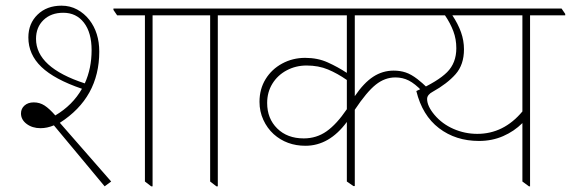

<svg xmlns="http://www.w3.org/2000/svg" viewBox="-20 -652 2013 677"><path d="M349 5 170 -210Q146 -200 123 -200Q94 -200 74 -215Q54 -230 54 -252Q54 -269 66.5 -280Q79 -291 99 -291Q120 -291 137 -280Q154 -269 175 -245Q236 -281 269 -339Q172 -372 126 -416Q80 -460 80 -520Q80 -569 112.5 -600.5Q145 -632 197 -632Q227 -632 252 -618.5Q277 -605 295 -582Q330 -537 330 -470Q330 -308 191 -219L372 -12ZM513 5 491 -12V-598H393L380 -617V-622H629L642 -603V-598H518V5ZM107 -515Q107 -414 279 -358Q303 -411 303 -475Q303 -537 276 -572Q249 -607 203 -607Q160 -607 133.5 -581.5Q107 -556 107 -515Z M743 5 721 -12V-598H607L594 -617V-622H859L872 -603V-598H748V5Z M1057 -138Q991 -138 945 -179Q922 -200 908.5 -229.5Q895 -259 895 -293Q895 -338 916.5 -373Q938 -408 975 -428Q1012 -448 1056 -448Q1100 -448 1135.5 -432Q1171 -416 1203 -395V-598H837L824 -617V-622H1411L1424 -603V-598H1231V-313Q1263 -360 1296 -381.5Q1329 -403 1368 -403Q1391 -403 1410.5 -396.5Q1430 -390 1452 -373Q1461 -366 1469.5 -358.5Q1478 -351 1483 -346L1468 -331Q1443 -357 1421.5 -368Q1400 -379 1374 -379Q1337 -379 1305 -353.5Q1273 -328 1231 -265V4H1226L1203 -12V-222Q1141 -138 1057 -138ZM922 -289Q922 -234 957.5 -199Q993 -164 1051 -164Q1096 -164 1131.5 -189Q1167 -214 1203 -267V-370Q1170 -393 1136.5 -407Q1103 -421 1061 -421Q1023 -421 991 -404Q959 -387 940.5 -357Q922 -327 922 -289Z M1669 -155Q1587 -155 1528 -200Q1469 -245 1448 -331Q1524 -365 1556.5 -397.5Q1589 -430 1589 -482Q1589 -514 1578.5 -542Q1568 -570 1549 -598H1388L1375 -617V-622H1960L1973 -603V-598H1849V5H1845L1822 -12V-218Q1793 -189 1754 -172Q1715 -155 1669 -155ZM1512 -247Q1539 -215 1579 -197.5Q1619 -180 1663 -180Q1756 -180 1822 -259V-598H1575Q1595 -568 1605.5 -538.5Q1616 -509 1616 -478Q1616 -424 1586.5 -390.5Q1557 -357 1505 -328Q1497 -324 1491.5 -317.5Q1486 -311 1486 -303Q1486 -278 1512 -247Z"/></svg>

Font: Noto Serif Devanagari Thin
Style: Regular
Weight: 100
Designer: Universal Thirst, Indian Type Foundry and the Monotype Design Team
Foundry: Monotype Imaging Inc.
Version: Version 2.004; ttfautohint (v1.8.4.7-5d5b)